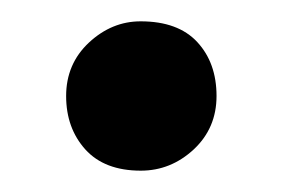

<svg xmlns="http://www.w3.org/2000/svg" viewBox="-20 -356 265 180"><path d="M112 -196Q78 -196 60 -215.9Q42 -235.9 42 -266Q42 -296.1 63.4 -316.1Q84.8 -336 111.8 -336Q147 -336 165 -316.5Q183 -297 183 -266Q183 -235.9 161.6 -215.9Q140.1 -196 112 -196Z"/></svg>

Font: Petrona
Style: Regular
Weight: 400
Designer: Ringo R. Seeber
Foundry: Ringo R. Seeber
Version: Version 2.001; ttfautohint (v1.8.3)